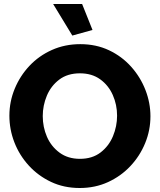

<svg xmlns="http://www.w3.org/2000/svg" viewBox="-20 -935 800 961"><path d="M379 6Q300 6 235.5 -24.5Q171 -55 124 -106.5Q77 -158 52 -222.5Q27 -287 27 -356Q27 -426 53.5 -490.5Q80 -555 127.5 -605.5Q175 -656 240 -685Q305 -714 382 -714Q461 -714 525.5 -683.5Q590 -653 636.5 -601Q683 -549 708 -484.5Q733 -420 733 -353Q733 -283 706.5 -218.5Q680 -154 632.5 -103.5Q585 -53 520.5 -23.5Q456 6 379 6ZM194 -354Q194 -299 215 -250.5Q236 -202 278 -171Q320 -140 380 -140Q442 -140 483.5 -172Q525 -204 545.5 -253.5Q566 -303 566 -356Q566 -411 544.5 -459.5Q523 -508 481.5 -538Q440 -568 380 -568Q318 -568 276.5 -536.5Q235 -505 214.5 -456Q194 -407 194 -354ZM246 -915H391L443 -785L342 -757Z"/></svg>

Font: Raleway ExtraBold
Style: Regular
Weight: 800
Designer: Matt McInerney, Pablo Impallari, Rodrigo Fuenzalida
Foundry: Matt McInerney, Pablo Impallari, Rodrigo Fuenzalida
Version: Version 4.026